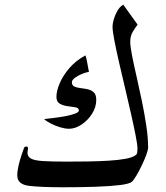

<svg xmlns="http://www.w3.org/2000/svg" viewBox="-20 -791 707 819"><path d="M611.8 -161.6Q611.8 -151.9 604.2 -131.1Q596.7 -110.4 585.4 -86.7Q574.2 -63 562.5 -43.2Q550.8 -23.4 542.5 -15.6Q532.7 -6.8 492.2 -1.7Q451.7 3.4 388.9 5.6Q326.2 7.8 249.5 7.8Q154.3 7.8 104 1.7Q53.7 -4.4 53.7 -42Q53.7 -62 59.3 -85.7Q64.9 -109.4 72 -129.9Q79.1 -150.4 82.5 -160.2Q85 -166 92.3 -166Q99.6 -166 99.6 -158.2Q99.6 -155.8 98.4 -149.7Q97.2 -143.6 97.2 -139.6Q97.2 -123 111.8 -114.7Q126.5 -106.4 163.1 -104Q199.7 -101.6 265.6 -101.6Q309.1 -101.6 355 -102.3Q400.9 -103 442.4 -105.5Q483.9 -107.9 514.6 -113.5Q545.4 -119.1 558.1 -128.9Q564.5 -132.8 565.4 -141.6Q566.4 -150.4 566.4 -156.7Q566.4 -173.3 558.6 -213.1Q550.8 -252.9 538.8 -305.9Q526.9 -358.9 513.2 -416.5Q499.5 -474.1 487.3 -527.3Q475.1 -580.6 467.5 -620.4Q460 -660.2 460 -677.2Q460 -690.4 465.6 -709.5Q471.2 -728.5 481.4 -745.8Q491.7 -763.2 505.9 -771L566.9 -686Q556.6 -672.4 546.1 -655Q535.6 -637.7 535.6 -612.3Q535.6 -592.8 543.2 -554.2Q550.8 -515.6 562.3 -465.6Q573.7 -415.5 585 -361.3Q596.2 -307.1 604 -255.4Q611.8 -203.6 611.8 -161.6ZM390.6 -365.2Q390.6 -334 372.6 -305.7Q354.5 -277.3 327.6 -259.5Q300.8 -241.7 274.4 -241.7Q258.3 -241.7 237.5 -247.8Q216.8 -253.9 198 -263.4Q179.2 -272.9 168 -283.2Q185.5 -285.2 210.7 -288.1Q235.8 -291 260 -295.7Q284.2 -300.3 300.3 -306.4Q316.4 -312.5 316.4 -319.8Q316.4 -330.6 302 -333.3Q287.6 -335.9 268.8 -338.1Q250 -340.3 235.4 -348.4Q220.7 -356.4 220.7 -377.9Q220.7 -403.3 234.9 -436.3Q249 -469.2 276.4 -501Q303.7 -532.7 344.2 -554.7Q346.7 -550.3 349.9 -534.9Q353 -519.5 355.7 -503.9Q358.4 -488.3 359.4 -484.4Q347.7 -482.9 330.6 -476.1Q313.5 -469.2 300.3 -459.7Q287.1 -450.2 286.6 -440.4Q286.6 -426.8 297.1 -421.9Q307.6 -417 323 -415.3Q338.4 -413.6 354 -410.2Q369.6 -406.7 380.1 -397Q390.6 -387.2 390.6 -365.2Z"/></svg>

Font: Scheherazade New Medium
Style: Regular
Weight: 500
Designer: SIL International
Foundry: SIL International
Version: Version 4.000